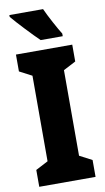

<svg xmlns="http://www.w3.org/2000/svg" viewBox="-101 -974 556 1021"><g transform="rotate(-10 177.0 -463.5)"><path d="M209 -927H27V-917C53 -885 136 -797 168 -767H287V-781C269 -809 226 -888 209 -927ZM329 0V-91L262 -126V-588L329 -623V-714H25V-623L92 -588V-126L25 -91V0Z"/></g></svg>

Font: Noto Sans Arabic UI XCn Bk
Style: Regular
Weight: 900
Width: 2
Designer: Monotype Design Team, Nadine Chahine and Nizar Qandah
Foundry: Monotype Imaging Inc.
Version: Version 2.010